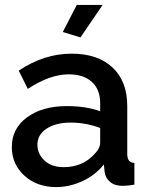

<svg xmlns="http://www.w3.org/2000/svg" viewBox="-20 -750 604 780"><path d="M307 -598 235 -620 292 -730H397ZM28 -153Q28 -228 90 -273.5Q152 -319 251 -319Q330 -319 387 -298V-331Q387 -386 353.5 -417Q320 -448 259 -448Q183 -448 93 -389L56 -463Q159 -532 271 -532Q377 -532 437 -476Q497 -420 497 -319V-124Q497 -89 526 -88V0Q500 5 479 5Q446 5 427 -11Q408 -27 405 -52L402 -82Q368 -39 315.5 -14.5Q263 10 208 10Q130 10 79 -36.5Q28 -83 28 -153ZM361 -121Q387 -147 387 -170V-230Q329 -252 267 -252Q207 -252 169.5 -227.5Q132 -203 132 -162Q132 -125 160.5 -98Q189 -71 239 -71Q313 -71 361 -121Z"/></svg>

Font: Raleway-v4020 SemiBold
Style: Regular
Weight: 600
Designer: Matt McInerney, Pablo Impallari, Rodrigo Fuenzalida
Foundry: Matt McInerney, Pablo Impallari, Rodrigo Fuenzalida
Version: Version 4.020;PS 004.020;hotconv 1.0.88;makeotf.lib2.5.64775